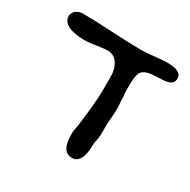

<svg xmlns="http://www.w3.org/2000/svg" viewBox="-111 -680 650 656"><g transform="rotate(30 214.0 -352.0)"><path d="M36 -575C27 -575 19 -572 12 -567H11C4 -561 -1 -553 -1 -544C-1 -504 58 -499 87 -499C117 -499 146 -508 175 -508C211 -508 227 -470 227 -439V-385C227 -335 220 -285 214 -236C213 -226 209 -216 209 -205C209 -175 211 -129 251 -129C287 -129 291 -178 291 -204C291 -215 295 -225 296 -236C298 -251 297 -265 297 -280C297 -303 301 -327 301 -350C301 -367 298 -384 299 -401C296 -407 297 -433 297 -441C297 -457 297 -475 303 -490C322 -536 428 -491 428 -544C428 -572 392 -574 371 -574C338 -574 305 -567 271 -567C193 -567 115 -575 36 -575Z"/></g></svg>

Font: ChillLongCangKaiShu Medium
Style: Regular
Weight: 500
Version: Version 3.500;Glyphs 3.1.1 (3135)